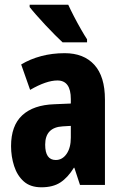

<svg xmlns="http://www.w3.org/2000/svg" viewBox="-20 -786 518 816"><path d="M255 -560Q336 -560 381 -510.5Q426 -461 426 -363V0H320L296 -73H294Q268 -31 236.5 -10.5Q205 10 156 10Q109 10 81 -15Q53 -40 40 -80.5Q27 -121 27 -165Q27 -252 74.5 -296Q122 -340 211 -343L281 -346V-365Q281 -444 224 -444Q177 -444 108 -404L70 -512Q108 -535 155 -547.5Q202 -560 255 -560ZM247 -249Q172 -245 172 -171Q172 -106 217 -106Q245 -106 263 -132Q281 -158 281 -201V-251ZM270 -766Q279 -746 294 -717Q309 -688 324.5 -661Q340 -634 350 -619V-606H246Q233 -618 213.5 -637.5Q194 -657 173 -679.5Q152 -702 134 -722.5Q116 -743 106 -756V-766Z"/></svg>

Font: Noto Sans Lao ExtraCondensed ExtraBold
Style: Regular
Weight: 800
Width: 2
Designer: Monotype Design Team
Foundry: Monotype Imaging Inc.
Version: Version 2.003; ttfautohint (v1.8.4.7-5d5b)